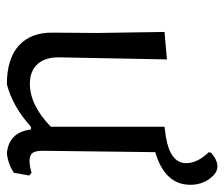

<svg xmlns="http://www.w3.org/2000/svg" viewBox="-67 -580 653 559"><g transform="rotate(90 259.5 -300.5)"><path d="M501 -583.5C489.7 -599.2 477.7 -607 465 -607C452.3 -607 439 -601 425 -589L423 -582C444.3 -560 455 -538 455 -516C455 -485.3 429.7 -465.7 379 -457L349 -453V-122C307 -81.3 265.3 -61 224 -61C198.7 -61 179.3 -68.7 166 -84C152.7 -99.3 146.3 -120.7 147 -148L153 -460L73 -453L76 -255L75 -129C74.3 -85.7 86.8 -52.3 112.5 -29C138.2 -5.7 175.7 6 225 6C267.7 -4.7 309 -28 349 -64H357C362.3 -21.3 385.3 2 426 6C446 4 465 -2.7 483 -14L491 -59L483 -66C470.3 -62 458.7 -60 448 -60C437.3 -60 429.8 -62.8 425.5 -68.5C421.2 -74.2 419 -84 419 -98L423 -426C486.3 -444.7 518 -478.7 518 -528C518 -549.3 512.3 -567.8 501 -583.5Z"/></g></svg>

Font: Alegreya Sans
Style: Regular
Weight: 400
Designer: Juan Pablo del Peral
Foundry: Huerta Tipografica
Version: Version 1.000;PS 001.000;hotconv 1.0.70;makeotf.lib2.5.58329